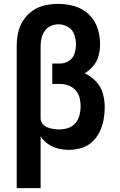

<svg xmlns="http://www.w3.org/2000/svg" viewBox="-20 -763 616 988"><path d="M66 205H189V-62Q204 -38 228 -21.5Q252 -5 279.5 1.5Q307 8 336 8Q368 8 399.5 -1.5Q431 -11 455 -33.5Q479 -56 493 -85.5Q507 -115 513 -147Q519 -179 519 -211Q519 -247 509 -282.5Q499 -318 473.5 -344.5Q448 -371 416 -386Q441 -401 460.5 -424.5Q480 -448 487.5 -477Q495 -506 495 -536Q495 -578 481.5 -619Q468 -660 436.5 -689.5Q405 -719 364 -731Q323 -743 281 -743H280Q245 -743 211 -735.5Q177 -728 148 -708Q119 -688 99.5 -658Q80 -628 73 -594Q66 -560 66 -525ZM284 -97Q269 -97 254 -99.5Q239 -102 224.5 -107.5Q210 -113 200 -125Q190 -137 189 -152V-525Q189 -546 193.5 -566Q198 -586 210 -603.5Q222 -621 241 -629.5Q260 -638 281 -638Q307 -638 330 -624.5Q353 -611 362 -585.5Q371 -560 371 -534Q371 -510 363 -486Q355 -462 333.5 -449Q312 -436 288 -436H249V-331H288Q310 -331 331.5 -323.5Q353 -316 368.5 -299Q384 -282 389.5 -260Q395 -238 395 -216Q395 -193 389 -170Q383 -147 367.5 -129Q352 -111 330 -104Q308 -97 284 -97Z"/></svg>

Font: Iosevka Sparkle
Style: Bold
Weight: 700
Designer: Belleve Invis
Foundry: Belleve Invis
Version: Version 4.5.0; ttfautohint (v1.8.3)